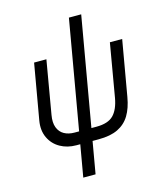

<svg xmlns="http://www.w3.org/2000/svg" viewBox="-132 -818 955 1116"><g transform="rotate(-15 345.5 -260.0)"><path d="M68 -187 126 -520H200L145 -200Q137 -155 148.5 -125Q160 -95 186 -80.5Q212 -66 248 -66H380Q450 -66 482.5 -99Q515 -132 527 -200L582 -520H656L598 -187Q587 -122 561 -79Q535 -36 489.5 -14Q444 8 373 8H239Q185 8 142.5 -16Q100 -40 79 -84.5Q58 -129 68 -187ZM463 -720 303 200H229L389 -720Z"/></g></svg>

Font: Fixel Italic Variable Display Thin
Style: Italic
Weight: 100
Italic angle: -10°
Designer: AlfaBravo + MacPaw
Foundry: Kyrylo Tkachov, Marchela Mozhyna, Serhii Makarenko, Maria Weinstein, Zakhar Kryvoshyya
Version: Version 1.210;Glyphs 3.2 (3217)